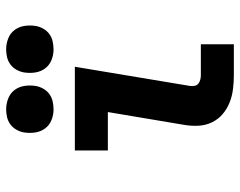

<svg xmlns="http://www.w3.org/2000/svg" viewBox="-100 -700 799 640"><g transform="rotate(-90 300.0 -379.5)"><path d="M369 0Q346 0 322.5 -3Q299 -6 278 -14.5Q257 -23 240 -37.5Q223 -52 213 -72.5Q203 -93 201.5 -116.5Q200 -140 204 -164L247 -420H119V-530H398L334 -146Q333 -138 334.5 -130.5Q336 -123 341.5 -118.5Q347 -114 354.5 -112Q362 -110 369 -110H473V0ZM456 -601Q437 -601 420 -608Q403 -615 392.5 -629Q382 -643 379 -661.5Q376 -680 379 -699Q381 -712 388 -724.5Q395 -737 406 -745Q417 -753 430 -756Q443 -759 456 -759Q475 -759 492.5 -752Q510 -745 520.5 -731Q531 -717 534 -698.5Q537 -680 534 -661Q532 -648 525 -635.5Q518 -623 507 -615Q496 -607 482.5 -604Q469 -601 456 -601ZM256 -601Q237 -601 220 -608Q203 -615 192.5 -629Q182 -643 179 -661.5Q176 -680 179 -699Q181 -712 188 -724.5Q195 -737 206 -745Q217 -753 230 -756Q243 -759 256 -759Q275 -759 292.5 -752Q310 -745 320.5 -731Q331 -717 334 -698.5Q337 -680 334 -661Q332 -648 325 -635.5Q318 -623 307 -615Q296 -607 282.5 -604Q269 -601 256 -601Z"/></g></svg>

Font: Iosevka Curly XBdEx
Style: Italic
Weight: 800
Width: 7
Italic angle: -9°
Monospace: yes
Designer: Belleve Invis
Foundry: Belleve Invis
Version: Version 11.1.0; ttfautohint (v1.8.3)